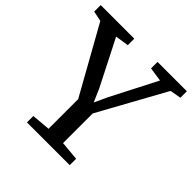

<svg xmlns="http://www.w3.org/2000/svg" viewBox="-206 -899 1056 1056"><g transform="rotate(45 322.0 -371.5)"><path d="M265.3 -59.2V-289.5L47.2 -679.9L-12.9 -692.4V-743H248.3V-692.4L169.6 -680.5L305.7 -412.8L338.5 -337.2L373.6 -412.8L511.1 -680.5L429.1 -692.4V-743H657.2V-692.4L592.6 -681.1L377.4 -290.5V-59.8L489.3 -49.6V0H156.6V-49.6Z"/></g></svg>

Font: Merriweather Light
Style: Regular
Weight: 300
Designer: Eben Sorkin
Foundry: Eben Sorkin
Version: Version 2.100